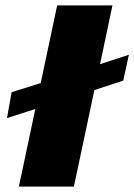

<svg xmlns="http://www.w3.org/2000/svg" viewBox="-20 -692 498 712"><path d="M351 -454 458 -489 437 -393 330 -358 254 0H50L111 -288L6 -254L23 -350L131 -384L192 -672H397Z"/></svg>

Font: Racing Sans One
Style: Regular
Weight: 400
Designer: Pablo Impallari, Rodrigo Fuenzalida
Foundry: Pablo Impallari, Rodrigo Fuenzalida
Version: Version 1.001; ttfautohint (v0.8) -G 200 -r 50